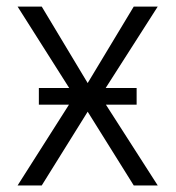

<svg xmlns="http://www.w3.org/2000/svg" viewBox="-20 -566 536 586"><path d="M107.4 -545.9 247.6 -312.5 388.2 -545.9H461.4L286.6 -272.5L461.4 0H388.2L247.6 -225.1L107.4 0H33.7L207 -272.5L33.7 -545.9ZM98.6 -246.6V-297.4H397V-246.6Z"/></svg>

Font: Inter Tight Light
Style: Regular
Weight: 300
Designer: Rasmus Andersson
Foundry: rsms
Version: Version 3.004